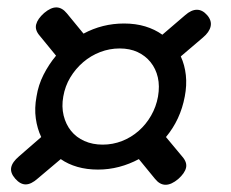

<svg xmlns="http://www.w3.org/2000/svg" viewBox="-20 -640 640 531"><path d="M484 -207Q498 -191 494.5 -176Q491 -161 473 -145Q454 -129 438 -129Q422 -129 409 -145L364 -200Q338 -186 309.5 -178.5Q281 -171 251 -171Q220 -171 194 -178.5Q168 -186 148 -200L84 -146Q66 -130 51 -130Q36 -130 22 -146Q8 -162 11 -177Q14 -192 33 -208L94 -261Q83 -284 79 -312.5Q75 -341 81 -373Q86 -405 100.5 -433.5Q115 -462 135 -486L90 -541Q76 -557 80 -572.5Q84 -588 102 -604Q121 -620 136.5 -619.5Q152 -619 165 -603L211 -547Q237 -561 265 -568Q293 -575 323 -575Q355 -575 381.5 -567Q408 -559 429 -544L492 -598Q509 -613 524.5 -613Q540 -613 553 -598Q566 -583 562.5 -567Q559 -551 541 -536L480 -484Q491 -460 494 -432Q497 -404 491 -373Q485 -341 472 -313Q459 -285 439 -261ZM264 -240Q292 -240 317.5 -250Q343 -260 363.5 -278Q384 -296 398 -320.5Q412 -345 417 -373Q422 -402 416.5 -426Q411 -450 396.5 -468Q382 -486 360.5 -496Q339 -506 311 -506Q283 -506 257 -496Q231 -486 210 -468Q189 -450 174.5 -426Q160 -402 155 -373Q150 -345 156 -320.5Q162 -296 176.5 -278Q191 -260 213.5 -250Q236 -240 264 -240Z"/></svg>

Font: Maple Mono NL
Style: Italic
Weight: 400
Italic angle: -10°
Monospace: yes
Designer: subframe7536
Version: Version 7.000